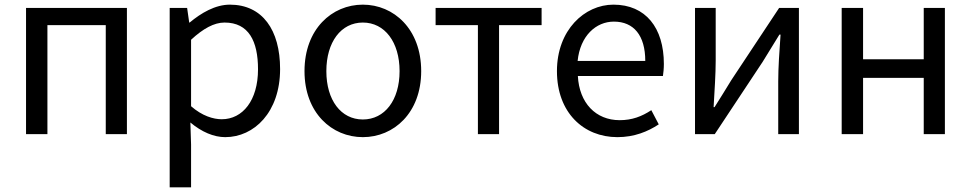

<svg xmlns="http://www.w3.org/2000/svg" viewBox="-20 -577 4178 826"><path d="M92 0H184V-469H435V0H526V-543H92Z M710 229H802V45L799 -50C848 -9 900 13 949 13C1073 13 1185 -94 1185 -280C1185 -448 1109 -557 969 -557C906 -557 845 -521 796 -480H794L785 -543H710ZM934 -64C898 -64 850 -78 802 -120V-406C854 -454 901 -480 946 -480C1050 -480 1090 -400 1090 -279C1090 -145 1024 -64 934 -64Z M1541 13C1674 13 1792 -91 1792 -271C1792 -452 1674 -557 1541 -557C1408 -557 1290 -452 1290 -271C1290 -91 1408 13 1541 13ZM1541 -63C1447 -63 1384 -146 1384 -271C1384 -396 1447 -480 1541 -480C1635 -480 1699 -396 1699 -271C1699 -146 1635 -63 1541 -63Z M2036 0H2127V-469H2310V-543H1854V-469H2036Z M2636 13C2709 13 2767 -11 2814 -42L2782 -103C2741 -76 2699 -60 2646 -60C2543 -60 2472 -134 2466 -250H2832C2834 -264 2836 -282 2836 -302C2836 -457 2758 -557 2619 -557C2495 -557 2376 -448 2376 -271C2376 -92 2491 13 2636 13ZM2465 -315C2476 -423 2544 -484 2621 -484C2706 -484 2756 -425 2756 -315Z M2970 0H3055L3261 -311C3281 -344 3312 -394 3333 -428H3338C3333 -357 3328 -285 3328 -227V0H3417V-543H3332L3126 -232C3106 -199 3075 -149 3054 -116H3050C3054 -186 3059 -259 3059 -316V-543H2970Z M3601 0H3693V-242H3954V0H4045V-543H3954V-322H3693V-543H3601Z"/></svg>

Font: Source Han Sans JP
Style: Regular
Weight: 400
Designer: Ryoko NISHIZUKA 西塚涼子 (kana, bopomofo & ideographs); Paul D. Hunt (Latin, Greek & Cyrillic); Sandoll Communications 산돌커뮤니
Foundry: Adobe
Version: Version 2.004;hotconv 1.0.118;makeotfexe 2.5.65603